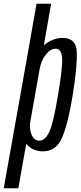

<svg xmlns="http://www.w3.org/2000/svg" viewBox="-84 -805 433 1025"><path d="M-64 200 58 -484.5 111 -785H189L150 -563.5Q151.5 -564.5 153.5 -566Q198 -602.5 251.5 -602.5Q322.5 -602.5 325.8 -528Q329 -453.5 305 -302.5Q280 -146.5 248.2 -71.8Q216.5 3 145.5 3Q92 3 59.5 -33.5Q58 -35 56 -37L14 200ZM128 -438.5 77 -150.5Q72.5 -114 84.5 -86Q98 -54 126 -54Q156.5 -54 178.8 -100.2Q201 -146.5 226.5 -302Q251.5 -452 247.2 -498.5Q243 -545 213 -545Q185 -545 160.2 -512.8Q135.5 -480.5 128 -438.5Z"/></svg>

Font: Anybody Condensed Regular
Style: Italic
Weight: 400
Width: 3
Italic angle: -10°
Designer: Tyler Finck
Foundry: Etcetera Type Company
Version: Version 1.010; ttfautohint (v1.8.3) -l 8 -r 50 -G 200 -x 14 